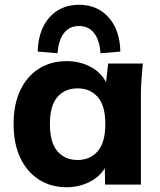

<svg xmlns="http://www.w3.org/2000/svg" viewBox="-20 -773 672 804"><path d="M259 11Q193 11 143 -21Q93 -53 65 -112Q37 -171 37 -254Q37 -336 65 -395Q93 -454 143 -485.5Q193 -517 259 -517Q314 -517 358.5 -493.5Q403 -470 424 -429L433 -507H578Q575 -474 572.5 -440.5Q570 -407 570 -375V0H420L419 -69Q397 -32 353.5 -10.5Q310 11 259 11ZM305 -103Q357 -103 389 -139.5Q421 -176 421 -254Q421 -331 389 -367Q357 -403 305 -403Q252 -403 220.5 -367Q189 -331 189 -254Q189 -176 220.5 -139.5Q252 -103 305 -103ZM221 -550 138 -557Q140 -647 187 -700Q234 -753 311 -753Q388 -753 435 -700Q482 -647 484 -557L401 -550Q397 -605 374 -634.5Q351 -664 311 -664Q271 -664 248 -634.5Q225 -605 221 -550Z"/></svg>

Font: Mulish ExtraBold
Style: Regular
Weight: 800
Designer: Vernon Adams
Foundry: Vernon Adams
Version: Version 3.603; ttfautohint (v1.8.3)